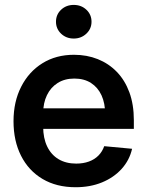

<svg xmlns="http://www.w3.org/2000/svg" viewBox="-20 -766 610 797"><path d="M293.9 11.2Q214.4 11.2 156.5 -23.2Q98.6 -57.6 67.4 -119.4Q36.1 -181.2 36.1 -262.7Q36.1 -343.8 67.9 -406Q99.6 -468.3 156 -503.4Q212.4 -538.6 287.1 -538.6Q340.8 -538.6 386 -520.5Q431.2 -502.4 464.8 -467.8Q498.5 -433.1 517.1 -382.6Q535.6 -332 535.6 -267.1V-231H89.8V-316.4H473.1L416.5 -292.5Q416.5 -337.4 401.4 -370.4Q386.2 -403.3 357.7 -421.6Q329.1 -439.9 288.6 -439.9Q248.5 -439.9 219.5 -421.6Q190.4 -403.3 174.8 -370.8Q159.2 -338.4 159.2 -296.4V-240.2Q159.2 -192.4 175.8 -158Q192.4 -123.5 223.1 -105.2Q253.9 -86.9 296.4 -86.9Q325.7 -86.9 349.1 -95.5Q372.6 -104 388.7 -120.4Q404.8 -136.7 412.6 -159.2L528.3 -148.4Q517.6 -101.1 484.9 -64.9Q452.1 -28.8 403.3 -8.8Q354.5 11.2 293.9 11.2ZM286.1 -606Q254.9 -606 233.6 -626.2Q212.4 -646.5 212.4 -675.8Q212.4 -705.6 233.6 -725.6Q254.9 -745.6 286.1 -745.6Q317.4 -745.6 338.6 -725.6Q359.9 -705.6 359.9 -675.8Q359.9 -646.5 338.4 -626.2Q316.9 -606 286.1 -606Z"/></svg>

Font: Inter 24pt SemiBold
Style: Regular
Weight: 600
Designer: Rasmus Andersson
Foundry: rsms
Version: Version 4.001;git-66647c0bb